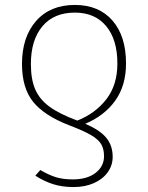

<svg xmlns="http://www.w3.org/2000/svg" viewBox="-20 -551 599 777"><path d="M436 84Q436 118 416 146Q396 174 360 190Q324 206 278 206Q232 206 195.5 194.5Q159 183 123 160L143 137Q177 157 206 166Q235 175 274 175Q333 175 367 148.5Q401 122 401 81Q401 52 389.5 32.5Q378 13 348 -4.5Q318 -22 260 -44Q159 -83 114 -139Q69 -195 69 -292Q69 -401 126 -466Q183 -531 283 -531Q380 -531 435 -468Q490 -405 490 -294Q490 -205 446.5 -144Q403 -83 325 -50Q384 -25 410 6.5Q436 38 436 84ZM293 -63Q366 -92 410.5 -149.5Q455 -207 455 -294Q455 -391 409.5 -445.5Q364 -500 283 -500Q198 -500 151.5 -444.5Q105 -389 105 -292Q105 -230 122.5 -189.5Q140 -149 180 -119.5Q220 -90 293 -63Z"/></svg>

Font: FiraGO UltraLight
Style: Regular
Weight: 200
Designer: bBox Type
Foundry: bBox Type GmbH
Version: Version 1.001